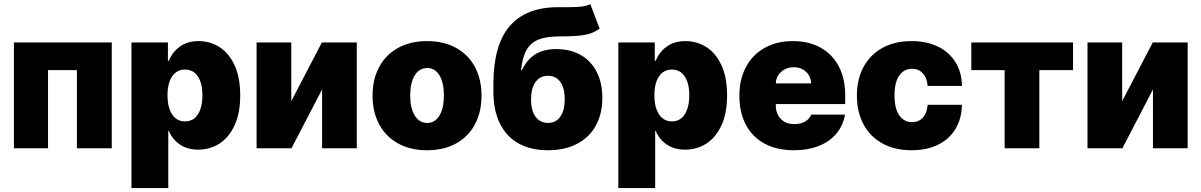

<svg xmlns="http://www.w3.org/2000/svg" viewBox="-20 -743 6020 962"><path d="M49.8 -530.3H540V0H365.2V-391.6H220.7V0H49.8Z M638.7 -530.3H821.3V-438.5H826.2Q842.8 -481.4 880.9 -509.3Q918.9 -537.1 975.6 -537.1Q1031.2 -537.1 1078.6 -507.8Q1126 -478.5 1154.8 -417.2Q1183.6 -356 1183.6 -264.6Q1183.6 -176.8 1155.5 -115.5Q1127.4 -54.2 1079.8 -23.7Q1032.2 6.8 973.6 6.8Q918.9 6.8 881.1 -19Q843.3 -44.9 826.2 -86.9H823.2V199.2H638.7ZM907.2 -134.8Q948.2 -134.8 971.2 -169.7Q994.1 -204.6 994.1 -265.6Q994.1 -325.7 971.2 -360.1Q948.2 -394.5 907.2 -394.5Q865.7 -394.5 842.5 -360.4Q819.3 -326.2 819.3 -265.6Q819.3 -205.1 842.5 -169.9Q865.7 -134.8 907.2 -134.8Z M1592.8 -530.3H1767.6V0H1593.8V-294.9L1440.4 0H1265.6V-530.3H1439.5V-236.3Z M1846.7 -263.7Q1846.7 -345.2 1879.6 -407Q1912.6 -468.8 1974.4 -502.9Q2036.1 -537.1 2120.1 -537.1Q2204.1 -537.1 2265.6 -502.9Q2327.1 -468.8 2359.9 -407Q2392.6 -345.2 2392.6 -263.7Q2392.6 -182.1 2359.9 -120.4Q2327.1 -58.6 2265.6 -24.4Q2204.1 9.8 2120.1 9.8Q2036.1 9.8 1974.4 -24.4Q1912.6 -58.6 1879.6 -120.4Q1846.7 -182.1 1846.7 -263.7ZM2204.1 -264.6Q2204.1 -328.6 2181.9 -365.5Q2159.7 -402.3 2121.1 -402.3Q2081.1 -402.3 2058.1 -365.5Q2035.2 -328.6 2035.2 -264.6Q2035.2 -201.2 2058.1 -164.1Q2081.1 -127 2121.1 -127Q2159.7 -127 2181.9 -164.1Q2204.1 -201.2 2204.1 -264.6Z M2783.2 -560.5Q2717.3 -560.5 2678 -544.7Q2638.7 -528.8 2618.2 -492.7Q2597.7 -456.5 2590.8 -392.6H2595.7Q2619.1 -442.9 2660.6 -470Q2702.1 -497.1 2768.6 -497.1Q2838.4 -497.1 2890.4 -467Q2942.4 -437 2970.2 -381.8Q2998 -326.7 2998 -252.9Q2998 -173.3 2965.6 -114Q2933.1 -54.7 2871.6 -22.5Q2810.1 9.8 2725.6 9.8Q2640.1 9.8 2578.6 -24.2Q2517.1 -58.1 2484.6 -124.3Q2452.1 -190.4 2452.1 -285.2V-320.3Q2452.1 -517.6 2533.9 -612.3Q2615.7 -707 2776.4 -707H2827.1Q2869.6 -707 2895.5 -710.2Q2921.4 -713.4 2937.5 -722.7L2984.4 -599.6Q2962.4 -583.5 2938.2 -575.4Q2914.1 -567.4 2878.4 -564Q2842.8 -560.5 2783.2 -560.5ZM2809.6 -245.1Q2809.6 -301.8 2787.4 -332.5Q2765.1 -363.3 2726.6 -363.3Q2686 -363.3 2663.6 -332.8Q2641.1 -302.2 2640.6 -245.1Q2640.6 -189.5 2663.3 -158.2Q2686 -127 2726.6 -127Q2765.1 -127 2787.4 -158.4Q2809.6 -189.9 2809.6 -245.1Z M3078.1 -530.3H3260.7V-438.5H3265.6Q3282.2 -481.4 3320.3 -509.3Q3358.4 -537.1 3415 -537.1Q3470.7 -537.1 3518.1 -507.8Q3565.4 -478.5 3594.2 -417.2Q3623 -356 3623 -264.6Q3623 -176.8 3595 -115.5Q3566.9 -54.2 3519.3 -23.7Q3471.7 6.8 3413.1 6.8Q3358.4 6.8 3320.6 -19Q3282.7 -44.9 3265.6 -86.9H3262.7V199.2H3078.1ZM3346.7 -134.8Q3387.7 -134.8 3410.6 -169.7Q3433.6 -204.6 3433.6 -265.6Q3433.6 -325.7 3410.6 -360.1Q3387.7 -394.5 3346.7 -394.5Q3305.2 -394.5 3282 -360.4Q3258.8 -326.2 3258.8 -265.6Q3258.8 -205.1 3282 -169.9Q3305.2 -134.8 3346.7 -134.8Z M3684.6 -263.7Q3684.6 -345.2 3717.5 -407.2Q3750.5 -469.2 3811.3 -503.2Q3872.1 -537.1 3953.1 -537.1Q4031.7 -537.1 4090.8 -504.6Q4149.9 -472.2 4182.4 -410.9Q4214.8 -349.6 4214.8 -265.6V-221.7H3867.2V-214.8Q3867.2 -173.3 3892.3 -147.2Q3917.5 -121.1 3960.9 -121.1Q3991.2 -121.1 4013.7 -133.8Q4036.1 -146.5 4044.9 -168.9H4213.9Q4204.6 -114.3 4171.1 -74Q4137.7 -33.7 4083 -12Q4028.3 9.8 3957 9.8Q3873 9.8 3811.8 -22.9Q3750.5 -55.7 3717.5 -117.2Q3684.6 -178.7 3684.6 -263.7ZM4043.9 -325.2Q4043.5 -348.6 4032 -367.2Q4020.5 -385.7 4001 -396Q3981.4 -406.2 3957 -406.2Q3932.6 -406.2 3912.4 -395.8Q3892.1 -385.3 3879.9 -366.9Q3867.7 -348.6 3867.2 -325.2Z M4273.4 -263.7Q4273.4 -345.2 4306.4 -407Q4339.4 -468.8 4401.1 -502.9Q4462.9 -537.1 4546.9 -537.1Q4622.6 -537.1 4679.4 -509.5Q4736.3 -481.9 4767.6 -431.2Q4798.8 -380.4 4799.8 -312.5H4627.9Q4624.5 -353.5 4603.5 -376Q4582.5 -398.4 4549.8 -398.4Q4509.3 -398.4 4485.6 -364.5Q4461.9 -330.6 4461.9 -265.6Q4461.9 -199.7 4485.6 -165.3Q4509.3 -130.9 4549.8 -130.9Q4582.5 -130.9 4603.5 -153.3Q4624.5 -175.8 4627.9 -217.8H4799.8Q4798.3 -148.9 4767.6 -97.4Q4736.8 -45.9 4680.2 -18.1Q4623.5 9.8 4546.9 9.8Q4462.9 9.8 4401.1 -24.4Q4339.4 -58.6 4306.4 -120.4Q4273.4 -182.1 4273.4 -263.7Z M4846.7 -530.3H5356.4V-391.6H5187.5V0H5013.7V-391.6H4846.7Z M5755.9 -530.3H5930.7V0H5756.8V-294.9L5603.5 0H5428.7V-530.3H5602.5V-236.3Z"/></svg>

Font: Pretendard Std Black
Style: Regular
Weight: 900
Designer: Base glyphs from Inter by Rasmus Andersson; Hangeul glyphs from Noto Sans CJK(Source Han Sans) by Jang Soo-young and Kan
Foundry: Kil Hyung-jin
Version: Version 1.309